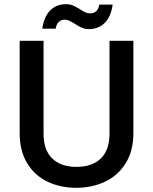

<svg xmlns="http://www.w3.org/2000/svg" viewBox="-20 -890 730 917"><path d="M188 -695V-252Q188 -173 229.5 -133Q271 -93 345 -93Q420 -93 461.5 -133Q503 -173 503 -252V-695H617V-254Q617 -169 580 -110Q543 -51 481 -22Q419 7 344 7Q269 7 207.5 -22Q146 -51 110 -110Q74 -169 74 -254V-695ZM182 -753Q190 -811 220 -840.5Q250 -870 295 -870Q314 -870 328 -864Q342 -858 362 -846Q377 -836 387.5 -831Q398 -826 411 -826Q428 -826 439.5 -836.5Q451 -847 454 -868H518Q510 -810 480 -780.5Q450 -751 405 -751Q386 -751 371 -757.5Q356 -764 338 -776Q320 -787 310.5 -791.5Q301 -796 289 -796Q272 -796 260.5 -785Q249 -774 246 -753Z"/></svg>

Font: MSTAGE Medium
Style: Regular
Weight: 500
Designer: Ninad Kale (Devanagari), Jonny Pinhorn (Latin)
Foundry: Indian Type Foundry
Version: 4.004